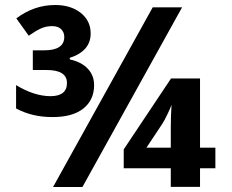

<svg xmlns="http://www.w3.org/2000/svg" viewBox="-20 -743 921 763"><path d="M199.2 -723.1Q261.2 -723.1 300.8 -691.9Q340.3 -660.6 340.3 -609.9Q340.3 -540 257.3 -513.2V-506.8Q303.2 -497.1 328.6 -470.2Q354 -443.4 354 -404.8Q354 -345.7 311 -311.5Q267.6 -277.3 187.5 -277.8Q107.4 -277.8 43.9 -312V-404.8Q116.2 -360.8 181.2 -360.8Q246.1 -361.3 246.1 -413.1Q246.1 -464.8 165 -464.8H110.4V-543H155.3Q235.4 -543 235.4 -596.2Q235.4 -614.7 223.1 -627Q210.9 -639.2 187 -639.2Q163.1 -639.2 142.6 -629.9Q122.1 -620.6 94.2 -601.1L44.9 -669.9Q115.2 -723.1 199.2 -723.1ZM703.6 -713.9 307.6 0H190.9L586.9 -713.9ZM658.7 -156.2V-236.3Q658.7 -278.3 661.6 -326.2Q657.2 -313.5 644.5 -287.1Q631.8 -260.7 624 -249.5L562 -156.2ZM835.9 -74.2H774.9V-0.5H658.7V-74.2H471.7V-149.4L659.7 -431.2H774.9V-156.2H835.9Z"/></svg>

Font: OpenSans-Bold
Style: Bold
Weight: 700
Foundry: Ascender Corporation
Version: Version 1.10